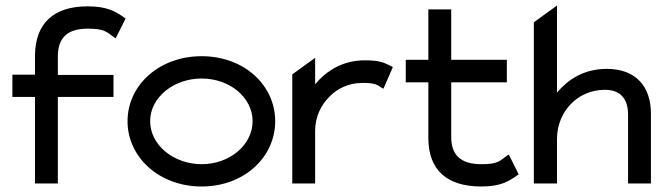

<svg xmlns="http://www.w3.org/2000/svg" viewBox="-20 -666 2416 697"><path d="M25 -314H107V0H190V-314H392V-394H190V-461C190 -527 223 -562 298 -562C359 -562 366 -551 395 -530L400 -527L436 -599L433 -601C400 -624 370 -643 298 -643C172 -643 109 -579 107 -467V-395H25Z M443 -226C443 -95 558 11 712 11C866 11 979 -95 979 -226C979 -357 866 -462 712 -462C558 -462 443 -357 443 -226ZM525 -226C525 -312 610 -381 712 -381C814 -381 897 -312 897 -226C897 -140 814 -70 712 -70C610 -70 525 -140 525 -226Z M1041 0H1124V-191C1124 -244 1147 -287 1177 -316C1203 -343 1244 -365 1296 -365C1341 -365 1348 -359 1366 -347L1372 -344L1406 -422L1402 -425C1374 -438 1362 -447 1304 -447C1223 -447 1164 -408 1124 -360V-456L1041 -396Z M1453 -367H1535V-160C1537 -50 1601 11 1727 11C1799 11 1827 -8 1860 -31L1863 -33L1827 -105L1822 -102C1793 -81 1788 -70 1727 -70C1652 -70 1618 -104 1618 -168V-367H1820V-449H1618V-632H1535V-449H1453Z M1918 0H2002V-161C2002 -216 2024 -260 2054 -290C2080 -317 2123 -340 2176 -340C2235 -340 2260 -304 2260 -250V0H2343V-254C2343 -349 2291 -416 2183 -416C2099 -416 2042 -377 2002 -330V-646L1918 -585Z"/></svg>

Font: Charger Sport
Style: SeBdExt
Weight: 600
Designer: Jasper
Foundry: Cannot Into Space Fonts
Version: Version 1.1